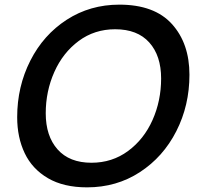

<svg xmlns="http://www.w3.org/2000/svg" viewBox="-20 -795 855 827"><path d="M54 -290Q54 -422 110.5 -533.5Q167 -645 267.5 -710Q368 -775 494 -775Q645 -775 720.5 -691.5Q796 -608 796 -473Q796 -341 739.5 -230Q683 -119 582.5 -53.5Q482 12 355 12Q254 12 186.5 -27.5Q119 -67 86.5 -135Q54 -203 54 -290ZM674 -457Q674 -555 623 -612Q572 -669 476 -669Q387 -669 319 -618.5Q251 -568 214 -485Q177 -402 177 -307Q177 -209 228 -151.5Q279 -94 374 -94Q463 -94 531.5 -144.5Q600 -195 637 -278Q674 -361 674 -457Z"/></svg>

Font: Open Sauce Two Medium Italic
Style: Regular
Weight: 500
Italic angle: -10°
Designer: Alfredo Marco Pradil
Foundry: Creative Sauce Fz LLC
Version: Version 1.477